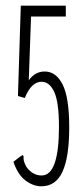

<svg xmlns="http://www.w3.org/2000/svg" viewBox="-20 -643 290 674"><path d="M125 11Q97 11 70 -9Q43 -29 27 -75L53 -95L60 -99L63 -93Q62 -87 63.5 -79.5Q65 -72 72 -58Q94 -27 126 -27Q187 -27 187 -198Q187 -284 170.5 -320Q154 -356 126 -356Q90 -356 67 -299L43 -306L53 -623H211V-585H89L81 -361Q103 -392 137 -392Q177 -392 200 -346Q223 -300 223 -196Q223 -92 199.5 -40.5Q176 11 125 11Z"/></svg>

Font: Inconsolata UltraCondensed Light
Style: Regular
Weight: 300
Width: 1
Monospace: yes
Designer: Raph Levien, Cyreal, Brenton Simpson
Foundry: Raph Levien, Cyreal, Google
Version: Version 3.001; ttfautohint (v1.8.2.53-6de2)